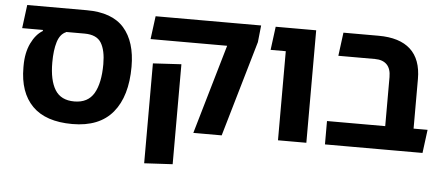

<svg xmlns="http://www.w3.org/2000/svg" viewBox="-52 -722 2369 1025"><g transform="rotate(5 1133.0 -209.5)"><path d="M349.8 9.2Q206.8 9.2 135.2 -63.1Q63.8 -135.5 63.8 -268.8V-278Q63.8 -348 88.2 -398.9Q112.8 -449.8 150 -471.8V-485.5L278.5 -488.8L274.2 -476.2Q242.2 -463 228.6 -419Q215 -375 215 -309.2Q215 -213.5 246.6 -162.6Q278.2 -111.8 349.8 -111.8Q422.8 -111.8 455 -166.9Q487.2 -222 487.2 -323.5Q487.2 -397.5 462.8 -437.5Q438.2 -477.5 373 -477.5H38.8L55 -602.8H374Q510.2 -602.8 574.4 -529.8Q638.5 -456.8 638.5 -322.8Q638.5 -164.5 566.4 -77.6Q494.2 9.2 349.8 9.2Z M997.8 0 1137.2 -479H726.8L743 -602.8H1308.5L1299 -512.8L1149.8 0ZM750.5 184.5V-350.8L902.5 -359.5V176.2Z M1451.5 0V-602.8H1603.5V0ZM1370.2 -477.5 1386.5 -602.8H1551.8V-477.5Z M2015.2 0V-388.2Q2015.2 -433 1993.1 -455.2Q1971 -477.5 1929.5 -477.5H1733.2L1749.5 -602.8H1937.5Q2051.2 -602.8 2109.2 -549.5Q2167.2 -496.2 2167.2 -391.2V-114.5Q2159.8 -85.2 2140.4 -56Q2121 -26.8 2101 0ZM1703.2 0V-125.2H2242.2L2226 0Z"/></g></svg>

Font: Noto Sans Hebrew Light
Style: Regular
Weight: 100
Version: Version 3.000